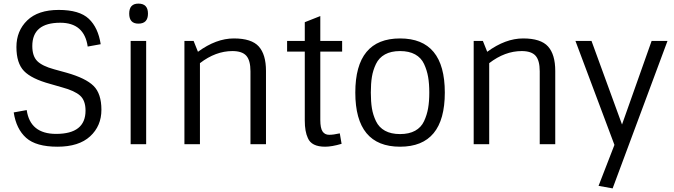

<svg xmlns="http://www.w3.org/2000/svg" viewBox="-20 -799 3736 1064"><path d="M56 -176 128 -189Q147 -57 291 -57Q454 -57 454 -186Q454 -242 424 -269Q394 -296 324 -315L258 -334Q155 -362 113 -405.5Q71 -449 71 -538.5Q71 -628 131 -686Q191 -744 305.5 -744Q420 -744 472 -695Q524 -646 538 -554L466 -541Q447 -673 314 -673Q159 -673 159 -544Q159 -488 186.5 -460.5Q214 -433 280 -415L349 -396Q455 -366 498.5 -323Q542 -280 542 -190.5Q542 -101 479.5 -43.5Q417 14 298.5 14Q180 14 125 -35Q70 -84 56 -176Z M704 -572H790V0H704ZM747 -668Q696 -668 696 -723.5Q696 -779 747 -779Q800 -779 800 -723.5Q800 -668 747 -668Z M1077 -512Q1178 -586 1276 -586Q1374 -586 1414 -541.5Q1454 -497 1454 -406V0H1368V-404Q1368 -464 1345 -490Q1322 -516 1268 -516Q1175 -516 1088 -449V0H1002V-572H1053Z M1571 -513V-572H1669V-676L1755 -710V-572H1876V-513H1755V-134Q1755 -89 1767.5 -70.5Q1780 -52 1804 -52Q1828 -52 1863 -60L1873 -2Q1819 14 1781.5 14Q1744 14 1720 2Q1696 -10 1686 -34Q1669 -70 1669 -131V-513Z M2113.5 -74.5Q2147 -56 2197 -56Q2247 -56 2280.5 -74.5Q2314 -93 2330 -127.5Q2346 -162 2352.5 -199.5Q2359 -237 2359 -286Q2359 -335 2352.5 -372.5Q2346 -410 2330 -444.5Q2314 -479 2280.5 -497.5Q2247 -516 2197 -516Q2147 -516 2113.5 -497.5Q2080 -479 2063.5 -444.5Q2047 -410 2041 -373Q2035 -336 2035 -286Q2035 -236 2041 -199Q2047 -162 2063.5 -127.5Q2080 -93 2113.5 -74.5ZM2445 -286Q2445 14 2197 14Q1949 14 1949 -286Q1949 -586 2197 -586Q2445 -586 2445 -286Z M2680 -512Q2781 -586 2879 -586Q2977 -586 3017 -541.5Q3057 -497 3057 -406V0H2971V-404Q2971 -464 2948 -490Q2925 -516 2871 -516Q2778 -516 2691 -449V0H2605V-572H2656Z M3375 245 3297 231 3385 4 3169 -572H3258L3427 -109L3591 -572H3679Z"/></svg>

Font: Sintony
Style: Regular
Weight: 400
Version: Version 001.001